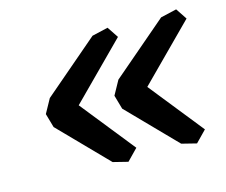

<svg xmlns="http://www.w3.org/2000/svg" viewBox="-73 -709 763 649"><g transform="rotate(-15 308.5 -384.0)"><path d="M580 -195 542 -156 490 -169 328 -335 314 -384 341 -433 535 -599 591 -612 617 -573 429 -384ZM340 -195 302 -156 250 -169 88 -335 74 -384 101 -433 295 -599 351 -612 377 -573 189 -384Z"/></g></svg>

Font: Chau Philomene One
Style: Italic
Weight: 400
Designer: Vicente Lamonaca
Foundry: TipoType
Version: Version 1.002